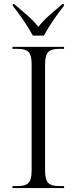

<svg xmlns="http://www.w3.org/2000/svg" viewBox="-20 -951 388 971"><path d="M43 0V-10H70Q109 -10 124.5 -26.5Q140 -43 140 -89V-627Q140 -672 124.5 -688Q109 -704 70 -704H43V-714H304V-704H278Q239 -704 223.5 -687.5Q208 -671 208 -625V-89Q208 -43 223.5 -26.5Q239 -10 278 -10H304V0ZM146 -771Q128 -805 99.5 -847Q71 -889 45 -921V-931H51Q82 -905 116.5 -875Q151 -845 174 -815Q197 -845 231 -875Q265 -905 296 -931H303V-921Q277 -889 248.5 -847Q220 -805 202 -771Z"/></svg>

Font: Noto Serif Display Light
Style: Regular
Weight: 300
Designer: Monotype Design Team
Foundry: Monotype Imaging Inc.
Version: Version 2.009